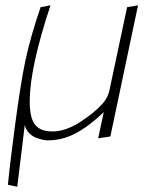

<svg xmlns="http://www.w3.org/2000/svg" viewBox="-20 -523 545 722"><path d="M75.2 -293.9Q57.1 -206.5 36.9 -54.2Q16.6 98.1 9.8 171.9L44.9 179.2L73.2 -53.2Q77.1 -35.2 89.6 -22.5Q102.1 -9.8 117.2 -4.4Q132.3 1 142.6 2.9Q152.8 4.9 159.2 4.9Q214.8 4.9 265.4 -22.2Q315.9 -49.3 370.1 -101.1L349.1 -2.9L395 -9.8L499 -502.9L458 -496.1L392.1 -186Q386.2 -155.8 366.2 -133.8Q334 -97.7 279.8 -63.2Q225.6 -28.8 178.2 -28.8Q158.2 -28.8 143.8 -33Q129.4 -37.1 116.9 -48.6Q104.5 -60.1 98.1 -83.3Q91.8 -106.4 91.8 -141.1Q91.8 -268.1 169.9 -502.9L132.8 -496.1Q96.2 -391.1 75.2 -293.9Z"/></svg>

Font: Comic Neue Angular Light Italic
Style: Regular
Weight: 300
Italic angle: -12°
Designer: Craig Rozynski
Foundry: Craig Rozynski
Version: Version 2.003